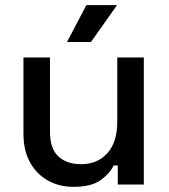

<svg xmlns="http://www.w3.org/2000/svg" viewBox="-20 -716 654 745"><path d="M265 9Q209 9 165 -16Q121 -41 96 -87Q71 -133 71 -197V-493H174V-204Q174 -140 206 -109.5Q238 -79 295 -79Q358 -79 396.5 -121.5Q435 -164 435 -244V-493H538V0H437V-74H421Q407 -44 371 -17.5Q335 9 265 9ZM240 -553 315 -696H434L333 -553Z"/></svg>

Font: Space Grotesk Light Medium
Style: Regular
Weight: 500
Version: Version 2.000